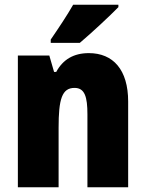

<svg xmlns="http://www.w3.org/2000/svg" viewBox="-20 -786 611 806"><path d="M477 -756V-766H287C262 -722 226 -668 193 -620V-606H315C366 -649 443 -721 477 -756ZM353 -563C289 -563 244 -536 216 -484H207L187 -553H55V0H226V-250C226 -370 240 -417 293 -417C336 -417 347 -379 347 -306V0H518V-360C518 -493 455 -563 353 -563Z"/></svg>

Font: Noto Sans Georgian Condensed Black
Style: Regular
Weight: 900
Width: 3
Designer: Monotype Design Team, Akaki Razmadze
Foundry: Google LLC
Version: Version 2.005